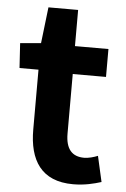

<svg xmlns="http://www.w3.org/2000/svg" viewBox="-55 -760 562 857"><g transform="rotate(5 226.5 -331.5)"><path d="M22 -439H107V-171C107 -34 162 57 305 57C357 57 399 46 431 36L405 -79C388 -72 364 -65 344 -65C290 -65 261 -97 261 -166V-433H410V-558H260V-720H127L108 -558L15 -550Z"/></g></svg>

Font: GenEiGothic-pro-Regular
Style: Bold
Weight: 700
Designer: Ryoko NISHIZUKA (kana & ideographs); Paul D. Hunt (Latin, Greek & Cyrillic); Wenlong ZHANG (bopomofo); Sandoll Communica
Foundry: Adobe Systems Incorporated; o_tamon
Version: Version 1.000.140830